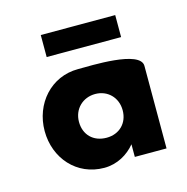

<svg xmlns="http://www.w3.org/2000/svg" viewBox="-73 -494 559 573"><g transform="rotate(-15 206.0 -208.0)"><path d="M144 -144C144 -184 174 -212 212 -212C250 -212 279 -184 279 -144C279 -104 251 -77 212 -77C171 -77 144 -104 144 -144ZM376 -255C376 -304 221 -297 182 -297C98 -297 38 -228 38 -144C38 -60 97 8 182 8C222 8 256 -12 278 -39V0H376ZM101 -424V-356H331V-424Z"/></g></svg>

Font: Hussar Tani
Style: Bold
Weight: 700
Foundry: Cannot Into Space Fonts
Version: Version 0.92